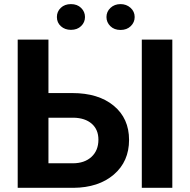

<svg xmlns="http://www.w3.org/2000/svg" viewBox="-20 -901 912 921"><path d="M212.4 -454.6H326.7Q452.1 -454.6 525.6 -393.8Q599.1 -333 599.1 -230Q599.1 -126.5 526.1 -63.7Q453.1 -1 332 0H64.9V-710.9H212.4ZM212.4 -336.4V-117.7H329.1Q385.3 -117.7 418.7 -148.4Q452.1 -179.2 452.1 -231Q452.1 -279.3 420.2 -307.4Q388.2 -335.4 332.5 -336.4ZM806.6 0H660.2V-710.9H806.6ZM252.9 -819.3Q252.9 -845.7 271.7 -863.5Q290.5 -881.3 320.3 -881.3Q350.6 -881.3 369.1 -863Q387.7 -844.7 387.7 -819.3Q387.7 -793.9 369.1 -775.9Q350.6 -757.8 320.3 -757.8Q291.5 -757.8 272.2 -775.1Q252.9 -792.5 252.9 -819.3ZM490.7 -819.3Q490.7 -845.2 510 -863.3Q529.3 -881.3 558.1 -881.3Q586.4 -881.3 606.2 -863.5Q626 -845.7 626 -819.3Q626 -793.9 607.2 -775.6Q588.4 -757.3 558.1 -757.3Q527.8 -757.3 509.3 -775.6Q490.7 -793.9 490.7 -819.3Z"/></svg>

Font: RobotoInd
Style: Bold
Weight: 700
Designer: Google
Version: Version 2.001150; 2014